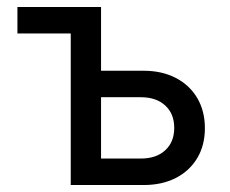

<svg xmlns="http://www.w3.org/2000/svg" viewBox="-20 -531 661 551"><path d="M30 -435V-511H250V-435ZM183 0V-511H270V-328H392Q444.5 -328 484.2 -307.5Q524 -287 546 -249.8Q568 -212.5 568 -163Q568 -114 546 -77.2Q524 -40.5 484.5 -20.2Q445 0 392 0ZM270 -76H384Q428.5 -76 454.2 -99.8Q480 -123.5 480 -164Q480 -204.5 454.2 -228.2Q428.5 -252 384 -252H270Z"/></svg>

Font: Undotted
Style: Regular
Weight: 400
Designer: Delve Withrington, Dave Bailey, Thomas Jockin
Foundry: Delve Fonts LLC
Version: Version 4.000